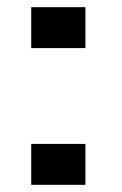

<svg xmlns="http://www.w3.org/2000/svg" viewBox="-20 -515 339 535"><path d="M218 -114V0H67V-114ZM218 -495V-381H67V-495Z"/></svg>

Font: Syne Modified
Style: Bold
Weight: 700
Designer: Lucas Descroix
Foundry: Bonjour Monde
Version: Version 2.200